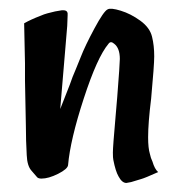

<svg xmlns="http://www.w3.org/2000/svg" viewBox="-20 -397 400 431"><path d="M246.1 -1Q239.3 -12.7 234.4 -38.1Q233.4 -42 233.4 -54.7Q233.4 -67.4 239.3 -133.8L241.2 -156.2L243.2 -179.7Q249 -253.9 249 -264.6Q249 -289.1 236.3 -298.8Q228.5 -305.7 223.6 -298.8Q198.2 -268.6 168 -175.8Q137.7 -83 132.8 -26.4Q131.8 -17.6 110.4 -6.8Q88.9 3.9 73.2 3.9Q66.4 3.9 63.5 1L50.8 -13.7Q41 -24.4 40 -48.8Q38.1 -82 38.1 -113.3L36.1 -215.8V-254.9L34.2 -344.7Q49.8 -353.5 70.3 -361.3Q79.1 -365.2 86.9 -367.2Q104.5 -372.1 119.1 -374H122.1Q130.9 -374 131.8 -367.2V-362.3L130.9 -338.9L126 -280.3L115.2 -152.3L136.7 -207Q142.6 -224.6 150.4 -242.2L161.1 -268.6Q170.9 -293.9 191.9 -333Q212.9 -372.1 221.7 -376Q228.5 -379.9 251 -373Q273.4 -366.2 294.9 -350.6Q316.4 -335 321.3 -314.5Q326.2 -294.9 326.2 -270.5Q326.2 -251 319.3 -175.8Q312.5 -121.1 312.5 -88.9Q312.5 -64.5 316.4 -51.8Q318.4 -42 322.3 -34.2Q327.1 -17.6 335 -10.7Q304.7 2.9 296.9 4.9L274.4 11.7L263.7 13.7Q253.9 13.7 246.1 -1Z"/></svg>

Font: BKP Parklife Text
Style: Regular
Weight: 400
Designer: Font Diner, Inc.; LA MECHKY PLUS GmbH
Foundry: Font Diner, Inc.; LA MECHKY PLUS GmbH
Version: Version 1.007